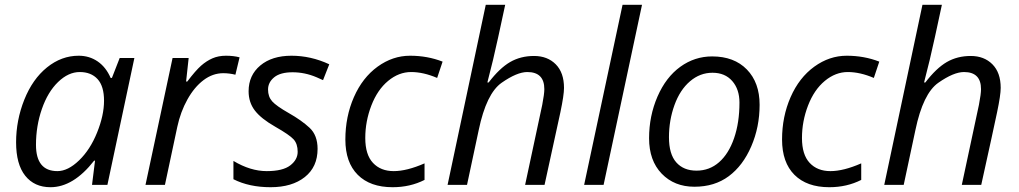

<svg xmlns="http://www.w3.org/2000/svg" viewBox="-20 -780 4299 810"><path d="M131.8 -168.9Q131.8 -58.1 222.2 -58.1Q266.6 -58.1 313.5 -103.3Q360.4 -148.4 389.6 -220.9Q418.9 -293.5 418.9 -355Q418.9 -416.5 391.6 -446.3Q364.3 -476.1 316.4 -476.1Q268.6 -476.1 225.1 -434.1Q181.6 -392.1 156.7 -320.3Q131.8 -248.5 131.8 -168.9ZM312 -544.9Q356.9 -544.9 392.1 -520.8Q427.2 -496.6 446.8 -451.2H452.1L484.9 -535.2H546.9L433.1 0H368.2L380.9 -102.1H377Q289.6 9.8 192.9 9.8Q125 9.8 86.4 -38.6Q47.9 -86.9 47.9 -179.7Q47.9 -272.5 82.5 -359.4Q117.2 -446.3 178.2 -495.6Q239.3 -544.9 312 -544.9Z M990.7 -538.1 973.1 -464.8Q947.3 -471.2 921.9 -471.2Q877.4 -471.2 838.6 -441.9Q799.8 -412.6 770.8 -360.6Q741.7 -308.6 728 -245.1L675.8 0H593.8L708 -535.2H775.9L765.1 -436H770Q805.2 -482.4 828.1 -502.7Q851.1 -522.9 876.2 -533.9Q901.4 -544.9 933.6 -544.9Q965.8 -544.9 990.7 -538.1Z M1028.8 -395Q1028.8 -462.4 1078.1 -503.7Q1127.4 -544.9 1209.5 -544.9Q1291.5 -544.9 1369.1 -508.8L1342.8 -441.9L1315.4 -454.1Q1266.1 -475.1 1214.4 -475.1Q1162.6 -475.1 1136.7 -453.9Q1110.8 -432.6 1110.8 -402.3Q1110.8 -372.1 1128.2 -352.5Q1145.5 -333 1198.7 -302.7Q1252 -272.5 1285.9 -241Q1319.8 -209.5 1319.8 -151.9Q1319.8 -75.7 1265.9 -33Q1211.9 9.8 1121.6 9.8Q1031.2 9.8 964.8 -23.9V-101.1Q1036.6 -58.1 1105 -58.1Q1173.3 -58.1 1204.6 -82.3Q1235.8 -106.4 1235.8 -139.6Q1235.8 -172.9 1218.8 -191.9Q1201.7 -210.9 1141.6 -245.1Q1081.5 -279.3 1055.2 -313.7Q1028.8 -348.1 1028.8 -395Z M1771 -90.8V-21Q1710.4 9.8 1636.2 9.8Q1541.5 9.8 1489.3 -42.5Q1437 -94.7 1437 -191.4Q1437 -288.1 1473.1 -370.4Q1509.3 -452.6 1573 -498.8Q1636.7 -544.9 1710 -544.9Q1783.2 -544.9 1847.2 -520L1824.2 -451.2Q1766.1 -476.1 1714.4 -476.1Q1662.6 -476.1 1617.4 -438.7Q1572.3 -401.4 1546.6 -334.7Q1521 -268.1 1521 -197.8Q1521 -127.4 1553.5 -92.8Q1585.9 -58.1 1641.1 -58.1Q1696.3 -58.1 1771 -90.8Z M2276.4 -403.8Q2276.4 -476.1 2204.6 -476.1Q2161.1 -476.1 2096.4 -430.9Q2031.7 -385.7 1999.5 -231L1950.2 0H1868.2L2029.3 -759.8H2111.3Q2102.5 -719.7 2081.8 -623.3Q2061 -526.9 2036.1 -432.1H2041.5Q2087.4 -492.2 2131.8 -518.1Q2176.3 -543.9 2232.9 -543.9Q2289.6 -543.9 2324.5 -508.8Q2359.4 -473.6 2359.4 -409.2Q2359.4 -378.9 2344.2 -306.6Q2329.1 -234.4 2277.3 0H2195.3L2267.6 -337.9Q2276.4 -383.8 2276.4 -403.8Z M2526.4 0H2444.3L2606.4 -759.8H2688.5Z M3099.6 -347.2Q3099.6 -403.3 3069.1 -438.2Q3038.6 -473.1 2985.8 -473.1Q2933.1 -473.1 2890.9 -437Q2848.6 -400.9 2825.4 -336.7Q2802.2 -272.5 2802.2 -201.2Q2802.2 -129.9 2833 -95Q2863.8 -60.1 2918.5 -60.1Q2973.1 -60.1 3013.7 -95.7Q3054.2 -131.3 3076.9 -197Q3099.6 -262.7 3099.6 -347.2ZM2984.4 -542Q3077.1 -542 3130.9 -486.8Q3184.6 -431.6 3184.6 -337.9Q3184.6 -244.1 3149.4 -162.6Q3114.3 -81.1 3054.4 -36.6Q2994.6 7.8 2909.7 7.8Q2824.7 7.8 2771.5 -47.4Q2718.3 -102.5 2718.3 -196.8Q2718.3 -291 2753.9 -372.8Q2789.6 -454.6 2850.1 -498.3Q2910.6 -542 2984.4 -542Z M3613.3 -90.8V-21Q3552.7 9.8 3478.5 9.8Q3383.8 9.8 3331.5 -42.5Q3279.3 -94.7 3279.3 -191.4Q3279.3 -288.1 3315.4 -370.4Q3351.6 -452.6 3415.3 -498.8Q3479 -544.9 3552.2 -544.9Q3625.5 -544.9 3689.5 -520L3666.5 -451.2Q3608.4 -476.1 3556.6 -476.1Q3504.9 -476.1 3459.7 -438.7Q3414.6 -401.4 3388.9 -334.7Q3363.3 -268.1 3363.3 -197.8Q3363.3 -127.4 3395.8 -92.8Q3428.2 -58.1 3483.4 -58.1Q3538.6 -58.1 3613.3 -90.8Z M4118.7 -403.8Q4118.7 -476.1 4046.9 -476.1Q4003.4 -476.1 3938.7 -430.9Q3874 -385.7 3841.8 -231L3792.5 0H3710.4L3871.6 -759.8H3953.6Q3944.8 -719.7 3924.1 -623.3Q3903.3 -526.9 3878.4 -432.1H3883.8Q3929.7 -492.2 3974.1 -518.1Q4018.6 -543.9 4075.2 -543.9Q4131.8 -543.9 4166.7 -508.8Q4201.7 -473.6 4201.7 -409.2Q4201.7 -378.9 4186.5 -306.6Q4171.4 -234.4 4119.6 0H4037.6L4109.9 -337.9Q4118.7 -383.8 4118.7 -403.8Z"/></svg>

Font: OpenSans-Italic
Style: Italic
Weight: 400
Italic angle: -12°
Foundry: Ascender Corporation
Version: Version 1.10